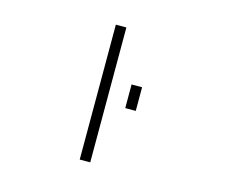

<svg xmlns="http://www.w3.org/2000/svg" viewBox="-105 -892 1210 1034"><g transform="rotate(15 500.0 -375.0)"><path d="M584 -330.1V-461.9H642.6V-330.1ZM418.9 1V-751H477.5V1Z"/></g></svg>

Font: GenEi Gothic M Light
Style: Regular
Weight: 300
Designer: o_tamon (Modified); [Source Han Sans]
Ryoko NISHIZUKA  (kana & ideographs); Paul D. Hunt (Latin, Greek & Cyrillic); Wenl
Version: Version 1.1a;Original Version 1.004